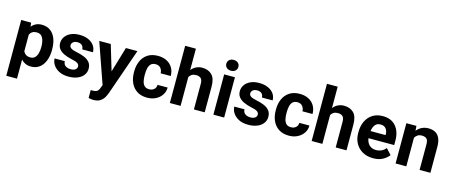

<svg xmlns="http://www.w3.org/2000/svg" viewBox="-53 -1485 5721 2432"><g transform="rotate(15 2807.0 -268.5)"><path d="M529.8 -270V-259.8Q529.8 -182.6 506.1 -121.6Q482.4 -60.5 436.8 -25.4Q391.1 9.8 324.7 9.8Q282.7 9.8 250.7 -5.1Q218.8 -20 195.3 -46.4V203.1H54.7V-528.3H185.1L190.4 -476.6Q214.4 -505.9 247.3 -522Q280.3 -538.1 323.7 -538.1Q391.1 -538.1 437 -504.6Q482.9 -471.2 506.3 -410.9Q529.8 -350.6 529.8 -270ZM389.2 -259.8V-270Q389.2 -336.9 366 -382.3Q342.8 -427.7 287.6 -427.7Q252.4 -427.7 230 -413.8Q207.5 -399.9 195.3 -374.5V-154.8Q207.5 -129.4 230.2 -114.7Q252.9 -100.1 288.6 -100.1Q325.2 -100.1 347.2 -121.8Q369.1 -143.6 379.2 -179.9Q389.2 -216.3 389.2 -259.8Z M902.8 -146Q902.8 -168.9 881.6 -185.3Q860.4 -201.7 793.5 -215.3Q739.7 -227.1 697.3 -247.1Q654.8 -267.1 630.4 -298.3Q606 -329.6 606 -375Q606 -418.9 631.1 -456.1Q656.2 -493.2 703.6 -515.6Q751 -538.1 816.9 -538.1Q885.3 -538.1 934.8 -516.1Q984.4 -494.1 1011.2 -455.8Q1038.1 -417.5 1038.1 -368.7H897.5Q897.5 -399.4 877.9 -420.2Q858.4 -440.9 816.4 -440.9Q780.8 -440.9 760.7 -423.6Q740.7 -406.2 740.7 -381.8Q740.7 -357.9 762.7 -342.8Q784.7 -327.6 839.8 -316.4Q897 -305.2 942.1 -286.1Q987.3 -267.1 1013.4 -235.1Q1039.6 -203.1 1039.6 -151.4Q1039.6 -105 1012.2 -68.4Q984.9 -31.7 935.1 -11Q885.3 9.8 817.4 9.8Q743.2 9.8 692.4 -16.6Q641.6 -43 615.5 -83.7Q589.4 -124.5 589.4 -167.5H722.7Q724.6 -124.5 753.2 -106.2Q781.7 -87.9 820.3 -87.9Q860.8 -87.9 881.8 -104.2Q902.8 -120.6 902.8 -146Z M1229 -528.3 1328.6 -196.3 1427.7 -528.3H1578.6L1366.2 79.6Q1356.9 106 1339.1 137.2Q1321.3 168.5 1287.6 190.9Q1253.9 213.4 1197.8 213.4Q1177.7 213.4 1165 210.9Q1152.3 208.5 1134.8 204.1V101.1Q1140.1 101.1 1146.2 101.3Q1152.3 101.6 1157.2 101.6Q1199.2 101.6 1218.5 87.6Q1237.8 73.7 1248 42.5L1263.7 1.5L1078.1 -528.3Z M1846.2 -100.1Q1885.3 -100.1 1910.2 -122.3Q1935.1 -144.5 1935.5 -181.6H2067.9Q2067.4 -126 2038.1 -82.8Q2008.8 -39.6 1959.5 -14.9Q1910.2 9.8 1849.1 9.8Q1767.6 9.8 1713.4 -25.9Q1659.2 -61.5 1632.3 -122.1Q1605.5 -182.6 1605.5 -256.8V-271Q1605.5 -345.7 1632.3 -406.2Q1659.2 -466.8 1713.1 -502.4Q1767.1 -538.1 1848.1 -538.1Q1913.1 -538.1 1962.4 -513.2Q2011.7 -488.3 2039.6 -442.1Q2067.4 -396 2067.9 -333H1935.5Q1935.1 -372.6 1911.9 -400.4Q1888.7 -428.2 1845.7 -428.2Q1804.7 -428.2 1783.2 -406Q1761.7 -383.8 1753.9 -347.9Q1746.1 -312 1746.1 -271V-256.8Q1746.1 -215.3 1753.9 -179.7Q1761.7 -144 1783.2 -122.1Q1804.7 -100.1 1846.2 -100.1Z M2286.1 -750V-469.7Q2312 -502 2348.1 -520Q2384.3 -538.1 2427.7 -538.1Q2506.3 -538.1 2554.4 -491.7Q2602.5 -445.3 2602.5 -334V0H2460.9V-335Q2460.9 -387.7 2438.7 -407.7Q2416.5 -427.7 2376 -427.7Q2342.8 -427.7 2320.8 -414.3Q2298.8 -400.9 2286.1 -377.9V0H2145.5V-750Z M2707.5 -666Q2707.5 -696.8 2729 -716.8Q2750.5 -736.8 2786.6 -736.8Q2822.8 -736.8 2844.2 -716.8Q2865.7 -696.8 2865.7 -666Q2865.7 -635.3 2844.2 -615.2Q2822.8 -595.2 2786.6 -595.2Q2750.5 -595.2 2729 -615.2Q2707.5 -635.3 2707.5 -666ZM2857.4 -528.3V0H2716.3V-528.3Z M3259.3 -146Q3259.3 -168.9 3238 -185.3Q3216.8 -201.7 3149.9 -215.3Q3096.2 -227.1 3053.7 -247.1Q3011.2 -267.1 2986.8 -298.3Q2962.4 -329.6 2962.4 -375Q2962.4 -418.9 2987.5 -456.1Q3012.7 -493.2 3060.1 -515.6Q3107.4 -538.1 3173.3 -538.1Q3241.7 -538.1 3291.3 -516.1Q3340.8 -494.1 3367.7 -455.8Q3394.5 -417.5 3394.5 -368.7H3253.9Q3253.9 -399.4 3234.4 -420.2Q3214.8 -440.9 3172.9 -440.9Q3137.2 -440.9 3117.2 -423.6Q3097.2 -406.2 3097.2 -381.8Q3097.2 -357.9 3119.1 -342.8Q3141.1 -327.6 3196.3 -316.4Q3253.4 -305.2 3298.6 -286.1Q3343.8 -267.1 3369.9 -235.1Q3396 -203.1 3396 -151.4Q3396 -105 3368.7 -68.4Q3341.3 -31.7 3291.5 -11Q3241.7 9.8 3173.8 9.8Q3099.6 9.8 3048.8 -16.6Q2998 -43 2971.9 -83.7Q2945.8 -124.5 2945.8 -167.5H3079.1Q3081.1 -124.5 3109.6 -106.2Q3138.2 -87.9 3176.8 -87.9Q3217.3 -87.9 3238.3 -104.2Q3259.3 -120.6 3259.3 -146Z M3705.6 -100.1Q3744.6 -100.1 3769.5 -122.3Q3794.4 -144.5 3794.9 -181.6H3927.2Q3926.8 -126 3897.5 -82.8Q3868.2 -39.6 3818.8 -14.9Q3769.5 9.8 3708.5 9.8Q3627 9.8 3572.8 -25.9Q3518.6 -61.5 3491.7 -122.1Q3464.8 -182.6 3464.8 -256.8V-271Q3464.8 -345.7 3491.7 -406.2Q3518.6 -466.8 3572.5 -502.4Q3626.5 -538.1 3707.5 -538.1Q3772.5 -538.1 3821.8 -513.2Q3871.1 -488.3 3898.9 -442.1Q3926.8 -396 3927.2 -333H3794.9Q3794.4 -372.6 3771.2 -400.4Q3748 -428.2 3705.1 -428.2Q3664.1 -428.2 3642.6 -406Q3621.1 -383.8 3613.3 -347.9Q3605.5 -312 3605.5 -271V-256.8Q3605.5 -215.3 3613.3 -179.7Q3621.1 -144 3642.6 -122.1Q3664.1 -100.1 3705.6 -100.1Z M4145.5 -750V-469.7Q4171.4 -502 4207.5 -520Q4243.7 -538.1 4287.1 -538.1Q4365.7 -538.1 4413.8 -491.7Q4461.9 -445.3 4461.9 -334V0H4320.3V-335Q4320.3 -387.7 4298.1 -407.7Q4275.9 -427.7 4235.4 -427.7Q4202.1 -427.7 4180.2 -414.3Q4158.2 -400.9 4145.5 -377.9V0H4004.9V-750Z M4811.5 9.8Q4729.5 9.8 4670.4 -24.7Q4611.3 -59.1 4579.8 -117.2Q4548.3 -175.3 4548.3 -246.1V-265.6Q4548.3 -345.7 4578.4 -407.2Q4608.4 -468.8 4663.8 -503.4Q4719.2 -538.1 4795.9 -538.1Q4908.2 -538.1 4968.3 -467Q5028.3 -396 5028.3 -279.3V-220.7H4690.9Q4697.8 -167 4731.4 -133.5Q4765.1 -100.1 4820.3 -100.1Q4858.4 -100.1 4891.4 -115Q4924.3 -129.9 4948.2 -160.2L5016.6 -85.9Q4991.7 -49.8 4940.2 -20Q4888.7 9.8 4811.5 9.8ZM4794.4 -428.2Q4748.5 -428.2 4724.1 -397Q4699.7 -365.7 4692.4 -314.5H4890.1V-325.2Q4889.6 -368.7 4866.5 -398.4Q4843.3 -428.2 4794.4 -428.2Z M5335.9 -427.7Q5304.2 -427.7 5281.7 -413.3Q5259.3 -398.9 5246.1 -374.5V0H5105.5V-528.3H5237.3L5242.2 -465.3Q5269.5 -500.5 5308.3 -519.3Q5347.2 -538.1 5395 -538.1Q5444.8 -538.1 5482.4 -518.8Q5520 -499.5 5541 -455.3Q5562 -411.1 5562 -336.9V0H5420.4V-337.4Q5420.4 -389.6 5398.4 -408.7Q5376.5 -427.7 5335.9 -427.7Z"/></g></svg>

Font: Vazirmatn RD
Style: Bold
Weight: 700
Designer: Saber Rastikerdar
Foundry: Saber Rastikerdar
Version: Version 32.102